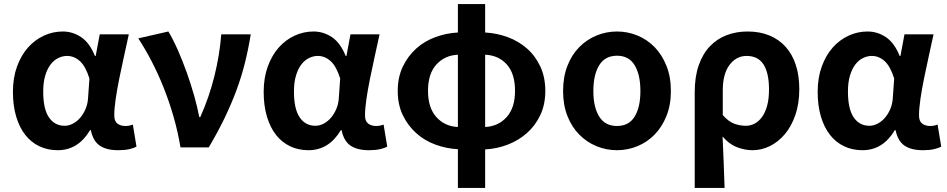

<svg xmlns="http://www.w3.org/2000/svg" viewBox="-20 -730 4690 951"><path d="M266 14Q216 14 175 -5.5Q134 -25 105 -62Q76 -99 60 -153Q44 -207 44 -275Q44 -345 64.5 -401Q85 -457 119 -495Q153 -533 197.5 -553.5Q242 -574 291 -574Q340 -574 382 -546Q424 -518 450 -453H454L474 -560H618Q607 -509 594.5 -452.5Q582 -396 571 -342Q560 -288 553 -240Q546 -192 546 -158Q546 -130 561.5 -118Q577 -106 601 -106Q620 -106 638 -113L656 -4Q642 4 619.5 9Q597 14 565 14Q508 14 474.5 -8.5Q441 -31 430 -85H426Q367 14 266 14ZM300 -107Q321 -107 341 -117.5Q361 -128 377 -146.5Q393 -165 403.5 -189.5Q414 -214 416 -242L423 -341Q404 -402 375.5 -427.5Q347 -453 312 -453Q290 -453 268.5 -442.5Q247 -432 230.5 -410.5Q214 -389 204 -355.5Q194 -322 194 -277Q194 -190 222.5 -148.5Q251 -107 300 -107Z M874 0Q861 -78 839.5 -152.5Q818 -227 790.5 -296Q763 -365 731 -426.5Q699 -488 665 -540L814 -574Q838 -534 861.5 -480.5Q885 -427 905.5 -369.5Q926 -312 942 -255Q958 -198 967 -150H972Q1016 -248 1042 -353Q1068 -458 1076 -560H1222Q1210 -486 1193 -418Q1176 -350 1151 -282.5Q1126 -215 1092.5 -145.5Q1059 -76 1014 0H874Z M1508 14Q1458 14 1417 -5.5Q1376 -25 1347 -62Q1318 -99 1302 -153Q1286 -207 1286 -275Q1286 -345 1306.5 -401Q1327 -457 1361 -495Q1395 -533 1439.5 -553.5Q1484 -574 1533 -574Q1582 -574 1624 -546Q1666 -518 1692 -453H1696L1716 -560H1860Q1849 -509 1836.5 -452.5Q1824 -396 1813 -342Q1802 -288 1795 -240Q1788 -192 1788 -158Q1788 -130 1803.5 -118Q1819 -106 1843 -106Q1862 -106 1880 -113L1898 -4Q1884 4 1861.5 9Q1839 14 1807 14Q1750 14 1716.5 -8.5Q1683 -31 1672 -85H1668Q1609 14 1508 14ZM1542 -107Q1563 -107 1583 -117.5Q1603 -128 1619 -146.5Q1635 -165 1645.5 -189.5Q1656 -214 1658 -242L1665 -341Q1646 -402 1617.5 -427.5Q1589 -453 1554 -453Q1532 -453 1510.5 -442.5Q1489 -432 1472.5 -410.5Q1456 -389 1446 -355.5Q1436 -322 1436 -277Q1436 -190 1464.5 -148.5Q1493 -107 1542 -107Z M2383 -101Q2448 -104 2489.5 -150Q2531 -196 2531 -280Q2531 -365 2490.5 -410.5Q2450 -456 2383 -459ZM2248 -459Q2183 -456 2141.5 -410.5Q2100 -365 2100 -280Q2100 -196 2141.5 -150Q2183 -104 2248 -101ZM2383 -569Q2441 -566 2495 -546Q2549 -526 2590.5 -489.5Q2632 -453 2656.5 -400Q2681 -347 2681 -280Q2681 -212 2656 -159.5Q2631 -107 2589.5 -70.5Q2548 -34 2494.5 -13.5Q2441 7 2383 10V201H2248V9Q2190 6 2136 -14Q2082 -34 2041 -71Q2000 -108 1975 -160Q1950 -212 1950 -280Q1950 -347 1975 -399.5Q2000 -452 2041 -489Q2082 -526 2136 -546Q2190 -566 2248 -569V-710H2383Z M3036 14Q2983 14 2934.5 -6Q2886 -26 2849 -63.5Q2812 -101 2790.5 -155.5Q2769 -210 2769 -279Q2769 -349 2790.5 -404Q2812 -459 2849 -496.5Q2886 -534 2934.5 -554Q2983 -574 3036 -574Q3089 -574 3137.5 -554Q3186 -534 3222.5 -496.5Q3259 -459 3281 -404Q3303 -349 3303 -279Q3303 -210 3281 -155.5Q3259 -101 3222.5 -63.5Q3186 -26 3137.5 -6Q3089 14 3036 14ZM3036 -106Q3095 -106 3123.5 -152.5Q3152 -199 3152 -279Q3152 -360 3123.5 -407Q3095 -454 3036 -454Q2977 -454 2948 -407Q2919 -360 2919 -279Q2919 -199 2948 -152.5Q2977 -106 3036 -106Z M3421 -273Q3421 -350 3441 -407Q3461 -464 3496.5 -501Q3532 -538 3579.5 -556Q3627 -574 3683 -574Q3743 -574 3790.5 -554.5Q3838 -535 3871 -498.5Q3904 -462 3921.5 -409Q3939 -356 3939 -289Q3939 -217 3919.5 -160.5Q3900 -104 3867.5 -65.5Q3835 -27 3793.5 -6.5Q3752 14 3707 14Q3669 14 3630 -1Q3591 -16 3559 -54Q3562 15 3564.5 75Q3567 135 3569 201H3421ZM3674 -107Q3698 -107 3718.5 -118Q3739 -129 3755 -151.5Q3771 -174 3780 -207.5Q3789 -241 3789 -287Q3789 -368 3762 -410.5Q3735 -453 3678 -453Q3627 -453 3593.5 -408.5Q3560 -364 3560 -283V-160Q3589 -127 3617.5 -117Q3646 -107 3674 -107Z M4252 14Q4202 14 4161 -5.5Q4120 -25 4091 -62Q4062 -99 4046 -153Q4030 -207 4030 -275Q4030 -345 4050.5 -401Q4071 -457 4105 -495Q4139 -533 4183.5 -553.5Q4228 -574 4277 -574Q4326 -574 4368 -546Q4410 -518 4436 -453H4440L4460 -560H4604Q4593 -509 4580.5 -452.5Q4568 -396 4557 -342Q4546 -288 4539 -240Q4532 -192 4532 -158Q4532 -130 4547.5 -118Q4563 -106 4587 -106Q4606 -106 4624 -113L4642 -4Q4628 4 4605.5 9Q4583 14 4551 14Q4494 14 4460.5 -8.5Q4427 -31 4416 -85H4412Q4353 14 4252 14ZM4286 -107Q4307 -107 4327 -117.5Q4347 -128 4363 -146.5Q4379 -165 4389.5 -189.5Q4400 -214 4402 -242L4409 -341Q4390 -402 4361.5 -427.5Q4333 -453 4298 -453Q4276 -453 4254.5 -442.5Q4233 -432 4216.5 -410.5Q4200 -389 4190 -355.5Q4180 -322 4180 -277Q4180 -190 4208.5 -148.5Q4237 -107 4286 -107Z"/></svg>

Font: SpoqaHanSans-Bold
Style: Regular
Weight: 700
Designer: [Spoqa Han Sans] Dong-huui Kim \uAE40 \uB3D9 \uD718   [Noto Sans] Ryoko NISHIZUKA \u897F \u585A \u6DBC \u5B50  (kana & i
Foundry: Spoqa (http://www.spoqa-han-sans.com)
Version: Version 2.000